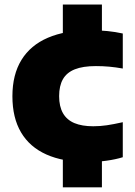

<svg xmlns="http://www.w3.org/2000/svg" viewBox="-20 -688 582 828"><path d="M356.5 10.5Q252 10.5 180 -21.8Q108 -54 70.8 -117Q33.5 -180 33.5 -273Q33.5 -366 72.5 -429.5Q111.5 -493 186.5 -525.2Q261.5 -557.5 370 -557.5Q409.5 -557.5 443.8 -554Q478 -550.5 509.5 -543.5V-392.5Q478.5 -398 451 -400.5Q423.5 -403 393.5 -403Q337.5 -403 302.5 -389Q267.5 -375 251.2 -346.2Q235 -317.5 235 -273.5Q235 -229 251.5 -200Q268 -171 300.8 -157.2Q333.5 -143.5 382 -143.5Q412 -143.5 440.8 -147.8Q469.5 -152 509.5 -161V-10Q479 -0.5 439.8 5Q400.5 10.5 356.5 10.5ZM251 120V-26H419.5V120ZM251 -522.5V-668.5H419.5V-522.5Z"/></svg>

Font: Encode Sans SC SemiExpanded ExtraBold
Style: Regular
Weight: 800
Width: 6
Designer: Multiple Designers
Foundry: Impallari Type
Version: Version 3.002